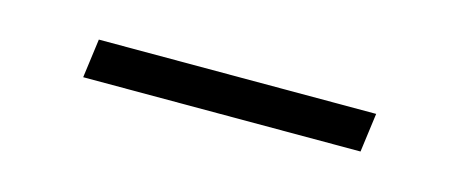

<svg xmlns="http://www.w3.org/2000/svg" viewBox="-22 -370 513 214"><g transform="rotate(15 234.0 -263.5)"><path d="M71 -241H391L397 -286H77Z"/></g></svg>

Font: Mluvka ExtraLight
Style: Italic
Weight: 200
Italic angle: -8°
Designer: Modified by Jiří Krblich, Original typeface by Gumpita Rahayu
Foundry: Gumpita Rahayu & Jiří Krblich
Version: Version 2.000;Glyphs 3.1.1 (3134)